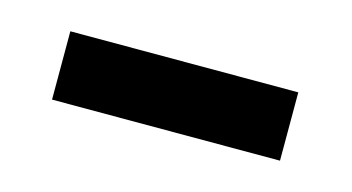

<svg xmlns="http://www.w3.org/2000/svg" viewBox="-29 -407 365 199"><g transform="rotate(15 154.0 -307.5)"><path d="M274.9 -343.8H30.3V-270.5H274.9Z"/></g></svg>

Font: Bert Sans
Style: Regular
Weight: 400
Designer: Christian Robertson (Google), Cristiano Sobral
Foundry: Google, Cristiano Sobral
Version: Version 3.101